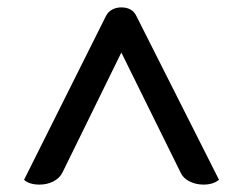

<svg xmlns="http://www.w3.org/2000/svg" viewBox="-20 -740 657 519"><path d="M266 -696Q272 -708 283 -714Q294 -720 308 -720Q338 -720 349 -696L572 -254Q556 -241 530 -241Q510 -241 492.5 -249.5Q475 -258 468 -274L308 -598L149 -274Q141 -258 124 -249.5Q107 -241 87 -241Q59 -241 45 -254Z"/></svg>

Font: K2D
Style: Regular
Weight: 400
Version: Version 1.000; ttfautohint (v1.6)